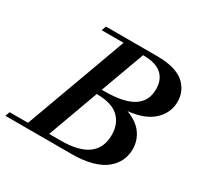

<svg xmlns="http://www.w3.org/2000/svg" viewBox="-179 -831 1026 998"><g transform="rotate(30 334.5 -331.5)"><path d="M-34.7 0 -24.9 -27.3H85.4L307.6 -635.7H176.3L186 -663.1H496.1Q554.7 -663.1 596.9 -649.7Q639.2 -636.2 661.6 -613.3Q684.1 -590.3 694.1 -564.9Q704.1 -539.6 704.1 -510.7Q704.1 -444.8 654.1 -397Q604 -349.1 502.9 -338.4Q566.4 -314.5 595.9 -273.2Q625.5 -231.9 625.5 -180.2Q625.5 -142.6 610.4 -110.6Q595.2 -78.6 564.5 -53.5Q533.7 -28.3 482.7 -14.2Q431.6 0 364.7 0ZM429.2 -630.9H427.7L331.5 -367.7H347.7Q463.4 -367.7 519 -403.3Q574.7 -439 574.7 -510.7Q574.7 -568.4 539.1 -599.6Q503.4 -630.9 429.2 -630.9ZM494.1 -189.9Q494.1 -255.9 452.6 -295.7Q411.1 -335.4 319.8 -335.4L209.5 -32.2H278.8Q494.1 -32.2 494.1 -189.9Z"/></g></svg>

Font: Elstob SemiBold
Style: Italic
Weight: 600
Italic angle: -20°
Designer: Peter S. Baker
Version: Version 1.015